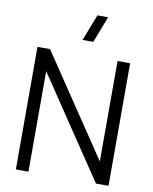

<svg xmlns="http://www.w3.org/2000/svg" viewBox="-101 -1035 887 1111"><g transform="rotate(10 342.0 -480.0)"><path d="M443 -960 383 -805H320L380 -960ZM144 0H70V-720H144L540.5 -130V-720H614.5V0H540.5L144 -590.5Z"/></g></svg>

Font: CCSD_manrope
Style: Regular
Weight: 400
Designer: Mikhail Sharanda
Foundry: Mikhail Sharanda
Version: Version 4.503